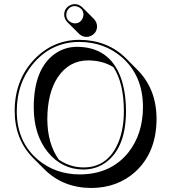

<svg xmlns="http://www.w3.org/2000/svg" viewBox="-20 -853 837 939"><path d="M293.9 -780.8Q293.9 -812.5 323.2 -827.6Q334.5 -833 346.2 -833Q367.2 -832 382.3 -817.4L439 -760.7Q454.1 -744.6 454.6 -724.6Q454.6 -692.9 425.3 -677.7Q414.1 -672.4 402.3 -672.4Q381.3 -673.3 366.2 -688L309.6 -744.6Q294.4 -760.3 293.9 -780.8ZM411.6 -557.6Q317.9 -557.6 262.2 -474.6Q211.9 -397.9 211.4 -270.5Q211.9 -150.9 267.6 -72.3Q323.2 -34.2 389.2 -34.2Q495.6 -34.2 548.3 -133.8Q585.4 -204.6 585.9 -310.1Q585.4 -447.3 534.7 -524.4Q482.9 -557.1 411.6 -557.6ZM745.6 -272.5Q745.6 -108.4 642.1 -13.2Q554.7 65.9 425.8 66.4Q288.6 65.4 198.2 -23.9L141.6 -80.6Q52.2 -170.9 51.8 -310.1Q51.8 -460.9 147 -562Q238.3 -657.7 368.2 -658.2Q505.9 -657.2 596.7 -567.4L652.8 -510.7Q745.1 -417.5 745.6 -272.5ZM679.2 -329.1Q679.2 -482.9 575.7 -573.2Q489.7 -647.5 368.2 -647.9Q237.8 -647.9 149.4 -549.8Q62.5 -452.1 62 -310.1Q62 -158.2 167.5 -70.3Q252.4 -0.5 369.1 0Q521 0 607.4 -106.9Q678.7 -196.8 679.2 -329.1ZM355 -624Q513.2 -624 569.3 -477.5Q595.7 -407.2 596.2 -310.1Q596.2 -137.2 503.9 -63.5Q454.1 -24.4 389.2 -23.9Q283.7 -23.9 213.9 -108.9Q145.5 -193.4 145 -327.1Q145 -518.1 250.5 -591.3Q297.9 -623.5 355 -624ZM304.2 -780.8Q304.2 -754.4 329.1 -742.7Q337.4 -738.8 346.2 -738.8Q373 -738.8 384.3 -764.2Q387.7 -772.9 388.2 -780.8Q388.2 -807.1 362.8 -819.3Q354 -822.8 346.2 -823.2Q319.8 -823.2 307.6 -797.9Q304.2 -789.1 304.2 -780.8Z"/></svg>

Font: Linux Biolinum Shadow O
Style: Regular
Weight: 400
Designer: Philipp H. Poll
Foundry: Philipp H. Poll
Version: Version 1.0.4